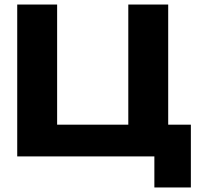

<svg xmlns="http://www.w3.org/2000/svg" viewBox="-20 -690 884 847"><path d="M56 0H661V137H822V-140H722V-670H546V-140H232V-670H56Z"/></svg>

Font: LT Wave Black
Style: Regular
Weight: 900
Designer: Daniel Lyons
Version: Version 2.5 (Glyphs App)